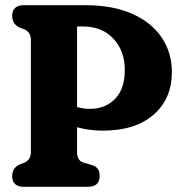

<svg xmlns="http://www.w3.org/2000/svg" viewBox="-20 -720 697 740"><path d="M642.5 -442.5Q642.5 -339.5 572 -278Q501.5 -216.5 376 -216.5Q325 -216.5 277 -229.5V-133.5Q277 -101.5 301 -93.5L335.5 -83.5Q350 -78.5 357 -69Q364 -59.5 364 -41.5Q364 0 318 0H72.5Q27 0 27 -41.5Q27 -72 55 -86L75 -93.5Q99 -105 99 -133.5V-566.5Q99 -595 75 -606.5L55 -614Q27 -628 27 -658.5Q27 -700 72.5 -700H307Q416 -700 490.8 -666.2Q565.5 -632.5 604 -574.2Q642.5 -516 642.5 -442.5ZM277 -618V-307.5Q300.5 -300.5 327.5 -300.5Q385.5 -300.5 423.2 -338.8Q461 -377 461 -450.5Q461 -523.5 417.2 -570.8Q373.5 -618 299.5 -618Z"/></svg>

Font: Fraunces 144pt SuperSoft
Style: Bold
Weight: 700
Version: Version 1.000;[b76b70a41]